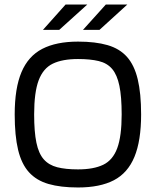

<svg xmlns="http://www.w3.org/2000/svg" viewBox="-20 -821 689 849"><path d="M325 8Q248 8 194.5 -7.5Q141 -23 108 -59.5Q75 -96 60 -158.5Q45 -221 45 -315Q45 -431 75 -502Q105 -573 167 -605Q229 -637 325 -637Q402 -637 455.5 -621.5Q509 -606 541.5 -569.5Q574 -533 589 -470.5Q604 -408 604 -315Q604 -199 574.5 -127.5Q545 -56 483.5 -24Q422 8 325 8ZM325 -72Q394 -72 436.5 -92.5Q479 -113 498.5 -166Q518 -219 518 -315Q518 -393 508 -441.5Q498 -490 476 -516Q454 -542 416.5 -551Q379 -560 325 -560Q256 -560 213.5 -539.5Q171 -519 151 -466Q131 -413 131 -315Q131 -238 141 -190Q151 -142 173.5 -116.5Q196 -91 233 -81.5Q270 -72 325 -72ZM366 -801 242 -689H170L270 -801ZM543 -801 420 -689H347L448 -801Z"/></svg>

Font: Blinker
Style: Regular
Weight: 400
Designer: Juergen Huber
Foundry: supertype
Version: 1.017